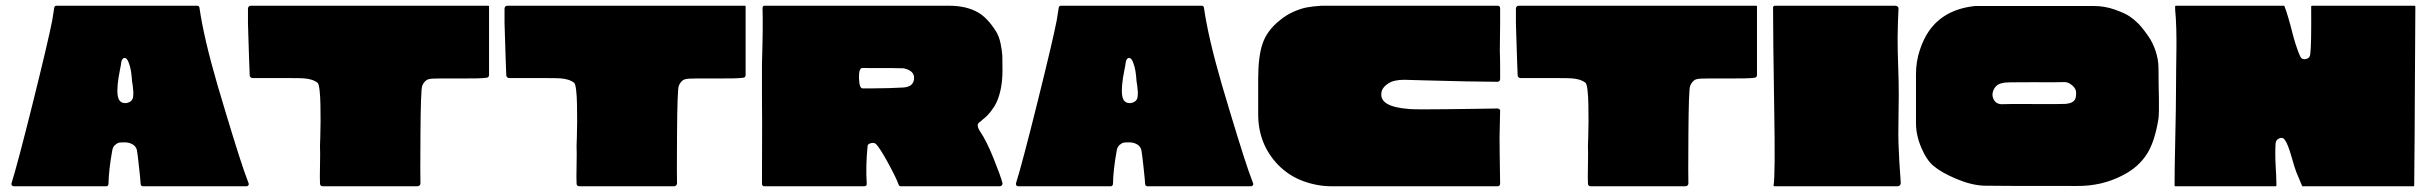

<svg xmlns="http://www.w3.org/2000/svg" viewBox="-20 -649 8466 669"><path d="M830 -55Q838 -33 846 -11Q848 -7 845.5 -3.5Q843 0 839 0H478Q471 0 470 -8Q470 -17 464 -71Q459 -116 457 -126Q454 -139 442 -146Q430 -153 414 -153Q402 -153 395.5 -152Q389 -151 381 -144Q373 -137 371 -124Q359 -58 358 -8Q357 0 350 0H28Q24 0 21.5 -3Q19 -6 20 -10Q42 -80 95 -293Q148 -506 162 -578Q166 -600 169 -622Q170 -629 177 -629H667Q674 -629 675 -622Q690 -517 738 -352Q802 -136 830 -55ZM398 -406Q386 -347 390 -317Q394 -287 421 -290Q431 -292 437 -297.5Q443 -303 444 -313Q445 -323 444.5 -330.5Q444 -338 442.5 -350.5Q441 -363 440 -367Q439 -384 436.5 -400.5Q434 -417 428 -432Q422 -447 415 -447Q412 -447 410 -446Q408 -445 406.5 -442.5Q405 -440 404 -438Q403 -436 402.5 -432Q402 -428 401.5 -425Q401 -422 400 -416Q399 -410 398 -406Z M1684 -627Q1684 -391 1684 -388Q1684 -379 1675 -378Q1654 -375 1576.5 -375.5Q1499 -376 1488 -375Q1471 -374 1465 -369Q1455 -361 1451 -349Q1446 -337 1445 -178.5Q1444 -20 1445 -10Q1445 -6 1442 -3Q1439 0 1435 0H1105Q1095 0 1095 -10Q1094 -27 1095 -72.5Q1096 -118 1095 -140Q1095 -146 1096 -172Q1097 -198 1097 -226Q1097 -254 1096.5 -284Q1096 -314 1093.5 -335Q1091 -356 1087 -360Q1070 -374 1038 -376Q1032 -377 974 -377H860Q856 -377 853 -380Q850 -383 850 -387Q850 -387 849.5 -402.5Q849 -418 848 -441Q847 -464 846.5 -488.5Q846 -513 845 -535.5Q844 -558 844 -569V-618V-619Q845 -629 854 -629H1681Q1684 -629 1684 -627Z M2578 -627Q2578 -391 2578 -388Q2578 -379 2569 -378Q2548 -375 2470.5 -375.5Q2393 -376 2382 -375Q2365 -374 2359 -369Q2349 -361 2345 -349Q2340 -337 2339 -178.5Q2338 -20 2339 -10Q2339 -6 2336 -3Q2333 0 2329 0H1999Q1989 0 1989 -10Q1988 -27 1989 -72.5Q1990 -118 1989 -140Q1989 -146 1990 -172Q1991 -198 1991 -226Q1991 -254 1990.5 -284Q1990 -314 1987.5 -335Q1985 -356 1981 -360Q1964 -374 1932 -376Q1926 -377 1868 -377H1754Q1750 -377 1747 -380Q1744 -383 1744 -387Q1744 -387 1743.5 -402.5Q1743 -418 1742 -441Q1741 -464 1740.5 -488.5Q1740 -513 1739 -535.5Q1738 -558 1738 -569V-618V-619Q1739 -629 1748 -629H2575Q2578 -629 2578 -627Z M3395 -191Q3417 -159 3442 -97Q3467 -35 3473 -11Q3474 -7 3471 -3.5Q3468 0 3464 0H3119Q3113 0 3111 -6Q3104 -27 3074 -82Q3044 -137 3031 -148Q3025 -153 3014 -150Q3003 -147 3003 -140Q2996 -69 3000 -10Q3001 0 2991 0H2644Q2635 0 2635 -9Q2636 -289 2635 -303V-304V-428Q2639 -556 2637 -620Q2637 -629 2643 -629H3287Q3348 -629 3389 -605Q3421 -586 3449 -542Q3461 -524 3466.5 -497Q3472 -470 3472.5 -454Q3473 -438 3473 -404Q3473 -339 3453 -294Q3449 -285 3443.5 -276.5Q3438 -268 3433 -261.5Q3428 -255 3422.5 -249Q3417 -243 3412 -239Q3407 -235 3403.5 -232Q3400 -229 3398 -227Q3396 -225 3396 -225Q3395 -225 3394 -224Q3379 -215 3395 -191ZM3126 -344Q3165 -346 3165 -378Q3165 -403 3129 -411Q3123 -412 2985 -412Q2972 -412 2973 -377Q2974 -342 2985 -341Q2993 -341 3018 -341Q3043 -341 3077.5 -342Q3112 -343 3126 -344Z M4330 -55Q4338 -33 4346 -11Q4348 -7 4345.5 -3.5Q4343 0 4339 0H3978Q3971 0 3970 -8Q3970 -17 3964 -71Q3959 -116 3957 -126Q3954 -139 3942 -146Q3930 -153 3914 -153Q3902 -153 3895.5 -152Q3889 -151 3881 -144Q3873 -137 3871 -124Q3859 -58 3858 -8Q3857 0 3850 0H3528Q3524 0 3521.5 -3Q3519 -6 3520 -10Q3542 -80 3595 -293Q3648 -506 3662 -578Q3666 -600 3669 -622Q3670 -629 3677 -629H4167Q4174 -629 4175 -622Q4190 -517 4238 -352Q4302 -136 4330 -55ZM3898 -406Q3886 -347 3890 -317Q3894 -287 3921 -290Q3931 -292 3937 -297.5Q3943 -303 3944 -313Q3945 -323 3944.5 -330.5Q3944 -338 3942.5 -350.5Q3941 -363 3940 -367Q3939 -384 3936.5 -400.5Q3934 -417 3928 -432Q3922 -447 3915 -447Q3912 -447 3910 -446Q3908 -445 3906.5 -442.5Q3905 -440 3904 -438Q3903 -436 3902.5 -432Q3902 -428 3901.5 -425Q3901 -422 3900 -416Q3899 -410 3898 -406Z M5205 -170Q5205 -152 5205.5 -112Q5206 -72 5206.5 -41Q5207 -10 5207 -10Q5207 0 5198 0H4620Q4569 0 4519.5 -18.5Q4470 -37 4433 -75Q4364 -147 4364 -251Q4364 -251 4364 -252V-373V-374Q4364 -452 4379 -496Q4394 -542 4439 -578Q4462 -597 4487 -608Q4512 -619 4532.5 -623Q4553 -627 4584 -629H4585H5198Q5207 -629 5207 -620V-563Q5207 -558 5206.5 -524Q5206 -490 5206 -472Q5207 -444 5207 -408V-374Q5207 -365 5198 -364Q5162 -364 5086 -365.5Q5010 -367 4943 -369Q4876 -371 4873 -371Q4836 -371 4817 -358Q4792 -342 4793 -319Q4793 -299 4814 -287Q4838 -273 4892 -269Q4904 -268 4939 -268Q4974 -268 5016.5 -268.5Q5059 -269 5099.5 -269.5Q5140 -270 5168.5 -270.5Q5197 -271 5197 -271Q5204 -271 5207 -265Q5205 -185 5205 -170Z M6102 -627Q6102 -391 6102 -388Q6102 -379 6093 -378Q6072 -375 5994.5 -375.5Q5917 -376 5906 -375Q5889 -374 5883 -369Q5873 -361 5869 -349Q5864 -337 5863 -178.5Q5862 -20 5863 -10Q5863 -6 5860 -3Q5857 0 5853 0H5523Q5513 0 5513 -10Q5512 -27 5513 -72.5Q5514 -118 5513 -140Q5513 -146 5514 -172Q5515 -198 5515 -226Q5515 -254 5514.5 -284Q5514 -314 5511.5 -335Q5509 -356 5505 -360Q5488 -374 5456 -376Q5450 -377 5392 -377H5278Q5274 -377 5271 -380Q5268 -383 5268 -387Q5268 -387 5267.5 -402.5Q5267 -418 5266 -441Q5265 -464 5264.5 -488.5Q5264 -513 5263 -535.5Q5262 -558 5262 -569V-618V-619Q5263 -629 5272 -629H6099Q6102 -629 6102 -627Z M6162 -629H6584Q6589 -629 6592.5 -625.5Q6596 -622 6595 -617Q6594 -594 6593 -567.5Q6592 -541 6592 -518Q6592 -495 6592.5 -467.5Q6593 -440 6594 -417.5Q6595 -395 6595.5 -366.5Q6596 -338 6596 -316Q6596 -295 6595 -234Q6594 -173 6595 -151Q6597 -89 6603 -12Q6603 -7 6600 -3.5Q6597 0 6592 0H6163Q6159 0 6160 -4Q6166 -40 6162 -272Q6158 -518 6158 -625Q6159 -626 6162 -629Z M7425 -572Q7432 -566 7441 -555.5Q7450 -545 7465.5 -523Q7481 -501 7491 -471Q7501 -441 7501 -411Q7501 -388 7501.5 -356Q7502 -324 7502.5 -303.5Q7503 -283 7502.5 -263.5Q7502 -244 7501 -236Q7488 -155 7461 -113Q7432 -67 7378 -39Q7304 0 7216 -1Q6912 -1 6892 -2Q6848 -4 6796 -26Q6744 -48 6717 -71Q6693 -91 6674.5 -134.5Q6656 -178 6656 -220V-390Q6656 -434 6669 -473.5Q6682 -513 6700 -539Q6752 -616 6861 -628Q6887 -628 6948 -628Q7009 -628 7125.5 -628Q7242 -628 7277 -628Q7314 -628 7349 -615.5Q7384 -603 7399.5 -592.5Q7415 -582 7425 -572ZM7178 -287Q7186 -288 7191.5 -289.5Q7197 -291 7201 -293.5Q7205 -296 7207.5 -299Q7210 -302 7211.5 -306Q7213 -310 7213.5 -315Q7214 -320 7214 -326Q7214 -340 7200.5 -351.5Q7187 -363 7174 -363Q7156 -362 7059 -362.5Q6962 -363 6960 -360Q6937 -357 6927.5 -338Q6918 -319 6927 -302Q6936 -285 6958 -286Q6970 -287 7065 -286.5Q7160 -286 7178 -287Z M8394 -286Q8394 -254 8393.5 -179.5Q8393 -105 8392.5 -64Q8392 -23 8392 -3Q8392 0 8390 0H8003Q8001 0 8001 -2Q7990 -29 7981 -50Q7976 -62 7964 -104.5Q7952 -147 7941 -162Q7934 -172 7922 -167Q7910 -162 7909 -149Q7908 -137 7908 -114.5Q7908 -92 7909 -76Q7910 -60 7911 -37.5Q7912 -15 7912 -3Q7912 0 7909 0H7560Q7557 0 7557 -3Q7557 -59 7559.5 -168.5Q7562 -278 7562 -332Q7562 -356 7562.5 -403Q7563 -450 7563.5 -479.5Q7564 -509 7563 -547.5Q7562 -586 7559 -616V-626Q7559 -629 7561 -629H7938Q7940 -629 7940 -627Q7946 -612 7953.5 -586.5Q7961 -561 7966.5 -538.5Q7972 -516 7980 -491.5Q7988 -467 7995 -452Q8002 -439 8017 -444Q8029 -447 8030 -462Q8034 -493 8033 -626Q8033 -629 8036 -629H8393Q8396 -629 8396 -626Q8396 -625 8396 -624Q8396 -566 8395 -453Q8394 -340 8394 -286Z"/></svg>

Font: Cubao Free Wide
Style: Wide
Weight: 400
Designer: Aaron Amar
Version: Version 001.001